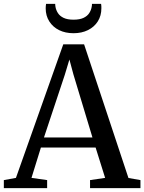

<svg xmlns="http://www.w3.org/2000/svg" viewBox="-32 -980 752 1000"><path d="M51 -53.5 297.5 -749H406L637 -53L699.5 -42V0H437V-42L515.5 -53.5L466 -211.5H181L132 -53.5L213.5 -42V0H-12V-42ZM449.5 -264 350.5 -592 329.5 -670 305.5 -590.5 197 -264ZM351 -807Q308.5 -807 276 -823Q243.5 -839 224.8 -868.5Q206 -898 206 -936.5Q206 -943 206.5 -948.8Q207 -954.5 208 -960H255.5Q255.5 -957 255.8 -952.8Q256 -948.5 257 -944Q260 -927 269.8 -911.8Q279.5 -896.5 299.2 -887Q319 -877.5 351 -877.5Q383.5 -877.5 403.2 -887Q423 -896.5 432.8 -911.8Q442.5 -927 445.5 -944Q446.5 -948.5 446.8 -952.8Q447 -957 447 -960H494.5Q495.5 -954.5 495.8 -948.8Q496 -943 496 -937Q496 -898 477.5 -868.8Q459 -839.5 426.2 -823.2Q393.5 -807 351 -807Z"/></svg>

Font: Merriweather 48pt
Style: Regular
Weight: 400
Version: Version 2.100